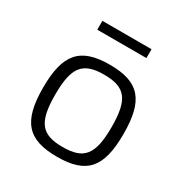

<svg xmlns="http://www.w3.org/2000/svg" viewBox="-158 -784 880 920"><g transform="rotate(30 282.5 -324.5)"><path d="M418 -612V-661H146V-612ZM283 -497C120 -497 60 -428 60 -242C60 -56 120 12 283 12C446 12 505 -56 505 -242C505 -428 446 -497 283 -497ZM283 -442C400 -442 439 -395 439 -242C439 -89 400 -42 283 -42C166 -42 127 -89 127 -242C127 -395 166 -442 283 -442Z"/></g></svg>

Font: SnT
Style: Regular
Weight: 300
Designer: Natanael Gama
Version: Version 1.001;PS 001.001;hotconv 1.0.70;makeotf.lib2.5.58329